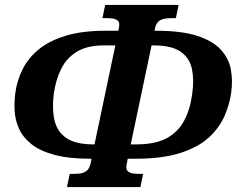

<svg xmlns="http://www.w3.org/2000/svg" viewBox="-20 -744 955 774"><path d="M250 10 261 -43H274Q287 -43 301.5 -44.5Q316 -46 328 -54.5Q340 -63 345 -84L349 -104H345Q257 -104 198.5 -120Q140 -136 106 -163.5Q72 -191 56.5 -225.5Q41 -260 39 -297.5Q37 -335 42 -371Q49 -420 71 -464.5Q93 -509 135 -544Q177 -579 243.5 -599.5Q310 -620 404 -620H457L459 -630Q464 -652 455.5 -660Q447 -668 433 -669.5Q419 -671 406 -671H393L404 -724H700L689 -671H676Q664 -671 649 -669.5Q634 -668 622 -660Q610 -652 605 -630L603 -620H610Q712 -620 775 -599.5Q838 -579 870 -544Q902 -509 910.5 -464.5Q919 -420 912 -371Q906 -326 886.5 -279.5Q867 -233 825.5 -193Q784 -153 710.5 -128.5Q637 -104 523 -104H495L491 -84Q486 -63 494.5 -54.5Q503 -46 517.5 -44.5Q532 -43 544 -43H557L546 10ZM361 -162 445 -561H399Q332 -561 290.5 -536Q249 -511 227 -467Q205 -423 197 -367Q189 -304 200 -258Q211 -212 248.5 -187Q286 -162 356 -162ZM507 -162H530Q606 -162 652 -187Q698 -212 722.5 -258Q747 -304 755 -367Q763 -423 753.5 -467Q744 -511 707.5 -536Q671 -561 599 -561H591Z"/></svg>

Font: Noto Serif
Style: Bold Italic
Weight: 700
Italic angle: -12°
Designer: Monotype Design Team
Foundry: Monotype Imaging Inc.
Version: Version 2.013